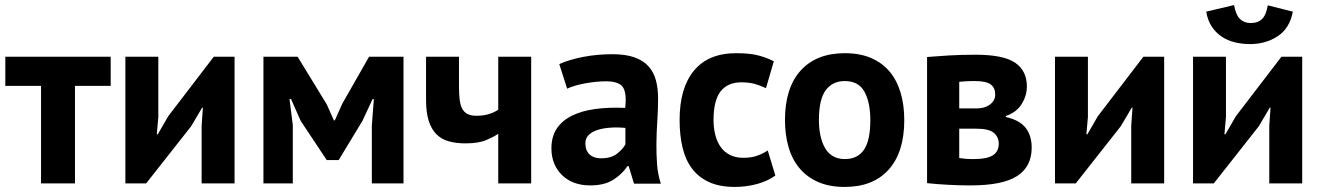

<svg xmlns="http://www.w3.org/2000/svg" viewBox="-20 -724 5218 758"><path d="M417 -385H276V0H142V-385H1V-500H417Z M776 -228 781 -299H778L735 -226L557 0H475V-500H605V-262L599 -194H603L644 -265L824 -500H906V0H776Z M1448 -229 1456 -333H1451L1411 -247L1317 -92H1270L1167 -247L1129 -333H1123L1136 -230V0H1020V-500H1155L1270 -312L1298 -249H1302L1331 -314L1437 -500H1573V0H1448Z M1792 -500V-386Q1792 -355 1794.5 -332.5Q1797 -310 1804.5 -295.5Q1812 -281 1825.5 -274Q1839 -267 1861 -267Q1890 -267 1911.5 -274Q1933 -281 1947 -291V-500H2077V0H1947V-196Q1932 -185 1901 -171.5Q1870 -158 1818 -158Q1781 -158 1752 -166Q1723 -174 1703 -194Q1683 -214 1672.5 -247Q1662 -280 1662 -330V-500Z M2157 0ZM2188 -471Q2228 -489 2283 -499.5Q2338 -510 2398 -510Q2450 -510 2485 -497.5Q2520 -485 2540.5 -462Q2561 -439 2569.5 -407Q2578 -375 2578 -335Q2578 -291 2575 -246.5Q2572 -202 2571.5 -159Q2571 -116 2574 -75.5Q2577 -35 2589 1H2483L2462 -68H2457Q2437 -37 2401.5 -14.5Q2366 8 2310 8Q2275 8 2247 -2.5Q2219 -13 2199 -32.5Q2179 -52 2168 -78.5Q2157 -105 2157 -138Q2157 -184 2177.5 -215.5Q2198 -247 2236.5 -266.5Q2275 -286 2328.5 -293.5Q2382 -301 2448 -298Q2455 -354 2440 -378.5Q2425 -403 2373 -403Q2334 -403 2290.5 -395Q2247 -387 2219 -374ZM2353 -99Q2392 -99 2415 -116.5Q2438 -134 2449 -154V-219Q2418 -222 2389.5 -220Q2361 -218 2339 -211Q2317 -204 2304 -191Q2291 -178 2291 -158Q2291 -130 2307.5 -114.5Q2324 -99 2353 -99Z M2663 0ZM3041 -31Q3011 -9 2968.5 2.5Q2926 14 2881 14Q2821 14 2779.5 -5Q2738 -24 2712 -58.5Q2686 -93 2674.5 -142Q2663 -191 2663 -250Q2663 -377 2720 -445.5Q2777 -514 2886 -514Q2941 -514 2974.5 -505Q3008 -496 3035 -482L3004 -376Q2981 -387 2958.5 -393Q2936 -399 2907 -399Q2853 -399 2825 -363.5Q2797 -328 2797 -250Q2797 -218 2804 -191Q2811 -164 2825 -144Q2839 -124 2861.5 -112.5Q2884 -101 2914 -101Q2947 -101 2970 -109.5Q2993 -118 3011 -130Z M3079 0ZM3079 -250Q3079 -377 3141 -445.5Q3203 -514 3315 -514Q3375 -514 3419 -495Q3463 -476 3492 -441.5Q3521 -407 3535.5 -358Q3550 -309 3550 -250Q3550 -123 3488.5 -54.5Q3427 14 3315 14Q3255 14 3211 -5Q3167 -24 3137.5 -58.5Q3108 -93 3093.5 -142Q3079 -191 3079 -250ZM3213 -250Q3213 -217 3219 -189Q3225 -161 3237 -140Q3249 -119 3268.5 -107.5Q3288 -96 3315 -96Q3366 -96 3391 -133Q3416 -170 3416 -250Q3416 -319 3393 -361.5Q3370 -404 3315 -404Q3267 -404 3240 -368Q3213 -332 3213 -250Z M3640 -499Q3675 -502 3724.5 -505Q3774 -508 3831 -508Q3941 -508 3987.5 -476.5Q4034 -445 4034 -382Q4034 -347 4014 -314Q3994 -281 3951 -266V-262Q4005 -250 4029 -219.5Q4053 -189 4053 -141Q4053 -66 3995.5 -29Q3938 8 3811 8Q3769 8 3722 5.5Q3675 3 3640 -1ZM3767 -100Q3781 -98 3793 -97Q3805 -96 3823 -96Q3877 -96 3900 -111Q3923 -126 3923 -157Q3923 -183 3903.5 -199.5Q3884 -216 3834 -216H3767ZM3836 -296Q3868 -296 3888.5 -311.5Q3909 -327 3909 -351Q3909 -377 3891.5 -390.5Q3874 -404 3828 -404Q3805 -404 3791.5 -403Q3778 -402 3767 -401V-296Z M4446 -228 4451 -299H4448L4405 -226L4227 0H4145V-500H4275V-262L4269 -194H4273L4314 -265L4494 -500H4576V0H4446Z M4690 0ZM4991 -228 4996 -299H4993L4950 -226L4772 0H4690V-500H4820V-262L4814 -194H4818L4859 -265L5039 -500H5121V0H4991ZM4852 -704Q4859 -665 4875.5 -649Q4892 -633 4918 -633Q4946 -633 4962.5 -649Q4979 -665 4985 -703L5084 -678Q5072 -613 5025 -581.5Q4978 -550 4915 -550Q4884 -550 4855 -557Q4826 -564 4803 -579.5Q4780 -595 4764 -619Q4748 -643 4742 -678Z"/></svg>

Font: PT Sans
Style: Bold
Weight: 700
Version: Version 2.003W OFL; ttfautohint (v1.6)